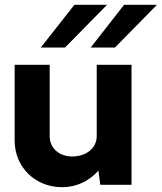

<svg xmlns="http://www.w3.org/2000/svg" viewBox="-20 -770 674 800"><path d="M251 -572 426 -750H290L150 -572ZM358 -572H459L634 -750H497ZM528 -500H383V-203C383 -151 337 -118 281 -118C228 -118 187 -151 187 -203V-500H41V-185C41 -72 128 10 239 10C299 10 352 -16 390 -59L398 0H528Z"/></svg>

Font: Oakes Bold
Style: Regular
Weight: 700
Designer: Samuel Oakes
Foundry: Samuel Oakes
Version: Version 1.003;PS 001.003;hotconv 1.0.88;makeotf.lib2.5.64775